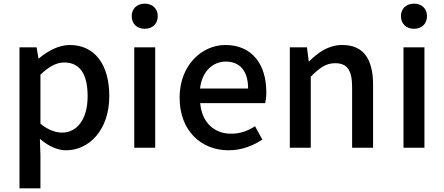

<svg xmlns="http://www.w3.org/2000/svg" viewBox="-20 -811 2436 1054"><path d="M87 223H202V45L199 -49C245 -9 295 14 343 14C467 14 580 -95 580 -284C580 -454 502 -564 363 -564C301 -564 241 -530 193 -490H191L181 -551H87ZM321 -83C288 -83 245 -96 202 -132V-401C248 -445 289 -468 332 -468C424 -468 461 -397 461 -282C461 -154 401 -83 321 -83Z M717 0H832V-551H717ZM775 -653C817 -653 846 -680 846 -723C846 -763 817 -791 775 -791C732 -791 703 -763 703 -723C703 -680 732 -653 775 -653Z M1235 14C1306 14 1370 -11 1420 -45L1380 -118C1340 -92 1298 -77 1249 -77C1154 -77 1088 -140 1079 -245H1436C1439 -259 1442 -281 1442 -304C1442 -459 1363 -564 1217 -564C1089 -564 966 -454 966 -275C966 -93 1084 14 1235 14ZM1078 -325C1089 -421 1150 -473 1219 -473C1299 -473 1342 -419 1342 -325Z M1571 0H1686V-390C1735 -439 1769 -464 1820 -464C1885 -464 1913 -427 1913 -332V0H2028V-346C2028 -486 1976 -564 1859 -564C1784 -564 1727 -524 1677 -474H1675L1665 -551H1571Z M2195 0H2310V-551H2195ZM2253 -653C2295 -653 2324 -680 2324 -723C2324 -763 2295 -791 2253 -791C2210 -791 2181 -763 2181 -723C2181 -680 2210 -653 2253 -653Z"/></svg>

Font: ChiuKong Gothic CL Medium
Style: Regular
Weight: 500
Designer: Ryoko NISHIZUKA 西塚涼子 (kana, bopomofo & ideographs); Paul D. Hunt (Latin, Greek & Cyrillic); Sandoll Communications 산돌커뮤니
Foundry: Adobe
Version: Version 1.300